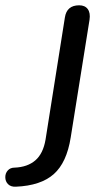

<svg xmlns="http://www.w3.org/2000/svg" viewBox="-137 -514 400 725"><path d="M-117 155Q-117 140 -107.5 129.5Q-98 119 -82 119Q-33 117 -3.5 91.5Q26 66 35 13L108 -448Q115 -494 162 -494Q184 -494 194.5 -479.5Q205 -465 201 -439L130 5Q115 100 66 143.5Q17 187 -77 191Q-96 192 -106.5 181.5Q-117 171 -117 155Z"/></svg>

Font: SN Pro
Style: Italic
Weight: 400
Italic angle: -9°
Designer: Tobias Whetton
Foundry: Supernotes
Version: Version 1.003